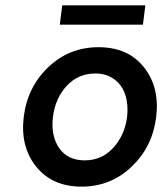

<svg xmlns="http://www.w3.org/2000/svg" viewBox="-20 -686 610 716"><path d="M203 -594 212 -666H522L513 -594ZM471 -64.5Q393 10 284 10Q175 10 115 -64.5Q55 -139 68.5 -250Q82 -361 160 -435.5Q238 -510 347.5 -510Q457 -510 516.5 -435.5Q576 -361 562.5 -250Q549 -139 471 -64.5ZM296 -88Q359 -88 402 -134.5Q445 -181 454 -250Q459 -295 447.5 -331.5Q436 -368 406.5 -390Q377 -412 336 -412Q272 -412 229 -366Q186 -320 177.5 -250Q169 -180 200.5 -134Q232 -88 296 -88Z"/></svg>

Font: Orkney Medium
Style: MediumItalic
Weight: 500
Designer: Samuel Oakes and Alfredo Marco Pradil
Foundry: Alfredo Marco Pradil
Version: 1.0; ttfautohint (v1.5)